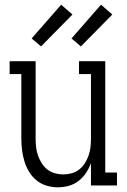

<svg xmlns="http://www.w3.org/2000/svg" viewBox="-20 -791 540 819"><path d="M227 8Q203 8 179 1Q155 -6 136 -21.5Q117 -37 104 -58.5Q91 -80 84 -103.5Q77 -127 74 -151Q71 -175 71 -200V-475H21V-530H132V-200Q132 -182 134 -163.5Q136 -145 142 -128Q148 -111 157.5 -95.5Q167 -80 181.5 -68.5Q196 -57 214 -52Q232 -47 250 -47Q268 -47 286 -52Q304 -57 318.5 -68.5Q333 -80 342.5 -95.5Q352 -111 358 -128Q364 -145 366 -163.5Q368 -182 368 -200V-475H317V-530H429V-55H479V0H368V-95Q360 -73 347 -53.5Q334 -34 315.5 -19.5Q297 -5 274 1.5Q251 8 227 8ZM325 -593 285 -627 411 -771 459 -729ZM155 -593 115 -627 241 -771 289 -729Z"/></svg>

Font: Iosevka Slab Light
Style: Regular
Weight: 300
Monospace: yes
Designer: Belleve Invis
Foundry: Belleve Invis
Version: Version 11.1.0; ttfautohint (v1.8.3)